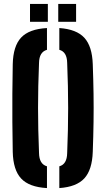

<svg xmlns="http://www.w3.org/2000/svg" viewBox="-20 -951 540 979"><path d="M219.5 8Q128.5 3 87.8 -40.8Q47 -84.5 45 -177Q43.5 -258.5 43 -329.8Q42.5 -401 43 -472Q43.5 -543 45 -623.5Q47 -716 87.8 -759.5Q128.5 -803 219.5 -808V-697Q180 -686 179 -630.5Q174 -510.5 174 -401.2Q174 -292 179 -170.5Q180 -114 219.5 -103ZM282.5 8V-103Q321.5 -113.5 322.5 -170.5Q327.5 -291 327.5 -400.2Q327.5 -509.5 322.5 -630.5Q321.5 -686.5 282.5 -697V-808Q370 -802 410 -758.5Q450 -715 453 -623.5Q456 -542.5 457 -471.5Q458 -400.5 457 -329.2Q456 -258 453 -177Q450 -85 410 -41.5Q370 2 282.5 8ZM277 -840V-931H368V-840ZM133 -840V-931H224V-840Z"/></svg>

Font: Big Shoulders Stencil Text ExtraBold
Style: Regular
Weight: 800
Designer: Patric King
Foundry: XO Type Co
Version: Version 1.000